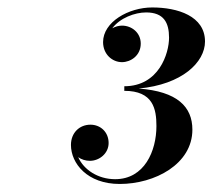

<svg xmlns="http://www.w3.org/2000/svg" viewBox="-20 -932 556 502"><path d="M483 -593C483 -652.5 444 -693 342.5 -700.5C456.5 -711 516 -769.5 516 -823.5C516 -890 444.5 -912.5 378 -912.5C316 -912.5 249.5 -874.5 249.5 -822C249.5 -790 273.5 -769.5 299 -769.5C321.5 -769.5 348 -786.5 348 -818C348 -846.5 324.5 -865 299 -865C290.5 -865 281.5 -862.5 273.5 -858C293.5 -885 332.5 -899.5 362 -899.5C408 -899.5 422 -873 422 -833.5C422 -792.5 395.5 -706.5 305 -706.5V-694.5C380.5 -694.5 389 -647 389 -602.5C389 -537 357.5 -463.5 281 -463.5C236.5 -463.5 199 -488 184.5 -521C193 -515 204 -511.5 215 -511.5C240 -511.5 264 -531 264 -558C264 -587 242.5 -606 216.5 -606C188 -606 165.5 -585 165.5 -553C165.5 -505 208 -451 293 -451C385 -451 483 -503 483 -593Z"/></svg>

Font: Bodoni* 11pt
Style: Bold Italic
Weight: 700
Italic angle: -13°
Version: Version 2.3